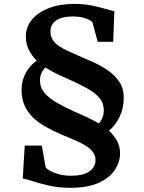

<svg xmlns="http://www.w3.org/2000/svg" viewBox="-20 -842 722 962"><path d="M189.5 -112.5 209 -2.5Q221 11.5 256.5 25Q292 38.5 335 38.5Q398 38.5 428.2 16.5Q458.5 -5.5 458.5 -40Q458.5 -63 445 -80.8Q431.5 -98.5 408 -112.8Q384.5 -127 354.2 -140Q324 -153 290 -167Q245.5 -186 208.5 -207Q171.5 -228 144.5 -254.2Q117.5 -280.5 102.8 -314.2Q88 -348 88 -392.5Q88 -436 107.8 -474.2Q127.5 -512.5 164 -538Q140 -562 124.8 -591.5Q109.5 -621 109.5 -659Q109.5 -708 140.5 -744.5Q171.5 -781 226 -801.8Q280.5 -822.5 351.5 -822.5Q398.5 -822.5 438.8 -814.5Q479 -806.5 508.5 -797.5Q538 -788.5 553 -786L547 -632.5H469.5L443 -731Q438 -738.5 411.2 -749Q384.5 -759.5 345 -759.5Q291 -759.5 262 -740Q233 -720.5 233 -685Q233 -660 243.8 -642.8Q254.5 -625.5 273.8 -612.2Q293 -599 319 -587.2Q345 -575.5 375 -562Q405 -549 443.2 -532.2Q481.5 -515.5 517.2 -491.8Q553 -468 576.5 -434.2Q600 -400.5 600 -352.5Q600 -299 579.2 -256.5Q558.5 -214 526 -187Q550.5 -164.5 566 -136.8Q581.5 -109 581.5 -73.5Q581.5 -31.5 556 8.2Q530.5 48 475.5 73.5Q420.5 99 332 99Q274 99 225.8 88Q177.5 77 143.8 65.8Q110 54.5 94 53L104 -112.5ZM360.5 -279.5Q374.5 -273 388.8 -267Q403 -261 417.5 -254Q432 -247 446.5 -239.5Q461 -232 475 -223.5Q487.5 -237.5 493.8 -253.8Q500 -270 500 -289.5Q500 -325.5 478 -351.5Q456 -377.5 416.8 -399.2Q377.5 -421 325 -444.5Q311.5 -450.5 297 -456.8Q282.5 -463 267.2 -470.5Q252 -478 237.2 -486.2Q222.5 -494.5 207.5 -504Q194.5 -490.5 187.5 -474.8Q180.5 -459 180.5 -438Q180.5 -403 203.8 -375.8Q227 -348.5 267.8 -325.5Q308.5 -302.5 360.5 -279.5Z"/></svg>

Font: Merriweather 28pt
Style: Bold
Weight: 700
Version: Version 2.100